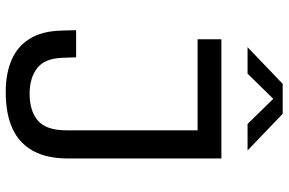

<svg xmlns="http://www.w3.org/2000/svg" viewBox="-186 -795 992 660"><g transform="rotate(90 310.0 -465.0)"><path d="M177 -230.7 178.7 -183Q181 -122 214.7 -96.4Q248.3 -70.8 302.5 -70.8Q361.8 -70.8 394.9 -99.5Q428 -128.2 428 -197.5V-730H524.8V-204Q524.8 -129.5 498.2 -81.8Q471.7 -34.2 421 -11.4Q370.3 11.3 296.8 11.3Q232.8 11.3 186.3 -8.7Q139.8 -28.7 113.7 -70.4Q87.5 -112.2 85.3 -176L83.7 -230.7ZM485.7 -648.2H115V-730H485.7ZM268.2 -940.7H371.2L497.2 -820H406.2L306.3 -922H333L233.2 -820H142.2Z"/></g></svg>

Font: Monaspace Neon Var
Style: Regular
Weight: 400
Designer: Riley Cran and the Lettermatic Team
Version: Version 1.000 (Monaspace Neon Var)